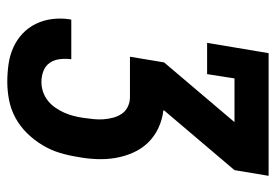

<svg xmlns="http://www.w3.org/2000/svg" viewBox="-138 -638 775 540"><g transform="rotate(90 250.0 -367.5)"><path d="M210 0Q185 0 160 -3.5Q135 -7 113 -17Q91 -27 74 -43Q57 -59 46.5 -80.5Q36 -102 33 -127Q30 -152 34 -177Q34 -177 34.5 -178Q35 -179 35 -180H146Q146 -180 146 -179.5Q146 -179 146 -179Q144 -163 146 -147Q148 -131 156.5 -119Q165 -107 179.5 -101.5Q194 -96 210 -96Q224 -96 237.5 -100.5Q251 -105 262.5 -114Q274 -123 282.5 -135.5Q291 -148 296.5 -160.5Q302 -173 305.5 -186.5Q309 -200 311 -214Q313 -228 314.5 -242.5Q316 -257 315 -270.5Q314 -284 310.5 -297.5Q307 -311 299.5 -322Q292 -333 279.5 -339Q267 -345 253 -345H139L155 -441L323 -639H200L188 -562H100L129 -735H474L458 -639L290 -441V-439Q316 -436 339.5 -425Q363 -414 380.5 -396Q398 -378 408.5 -354.5Q419 -331 423.5 -305.5Q428 -280 427 -252.5Q426 -225 421 -199Q417 -173 409.5 -148Q402 -123 388 -99.5Q374 -76 354.5 -56Q335 -36 311 -23Q287 -10 261 -5Q235 0 210 0Z"/></g></svg>

Font: Iosevka Gothic
Style: Bold Italic
Weight: 700
Italic angle: -9°
Monospace: yes
Designer: Belleve Invis
Foundry: Belleve Invis
Version: Version 15.5.1; ttfautohint (v1.8.4)